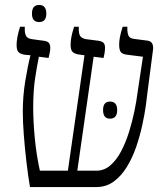

<svg xmlns="http://www.w3.org/2000/svg" viewBox="-20 -755 679 775"><path d="M101 0Q93 -47 86.5 -103Q80 -159 76 -211.5Q72 -264 72 -304Q72 -367 82 -428Q92 -489 103 -532L80 -534Q62 -537 54.5 -545Q47 -553 47 -574Q47 -603 61 -647H80V-637Q80 -617 86.5 -608Q93 -599 109 -597L160 -590Q175 -587 179 -579.5Q183 -572 183 -564Q183 -552 180.5 -540.5Q178 -529 176 -521L137 -526Q129 -488 121.5 -437.5Q114 -387 114 -321Q114 -265 120.5 -197Q127 -129 141 -66H254L321 -532L298 -535Q280 -538 272.5 -546Q265 -554 265 -574Q265 -590 268.5 -607.5Q272 -625 279 -647H298V-637Q298 -617 304.5 -608.5Q311 -600 327 -597L381 -590Q395 -587 399.5 -580Q404 -573 404 -564Q404 -553 402 -540.5Q400 -528 398 -521L358 -526L292 -66H369Q401 -66 426 -88Q451 -110 469.5 -145.5Q488 -181 501 -223Q514 -265 522.5 -306Q531 -347 535 -380L557 -526L494 -534Q475 -536 468 -544.5Q461 -553 461 -574Q461 -589 464 -605Q467 -621 475 -647H494V-638Q494 -621 499 -610.5Q504 -600 521 -598L575 -591Q600 -588 598 -557L576 -388Q574 -368 569 -331.5Q564 -295 554.5 -251Q545 -207 530 -163Q515 -119 492.5 -82Q470 -45 439.5 -22.5Q409 0 369 0ZM396 -311Q396 -345 424 -345Q453 -345 453 -311Q453 -276 424 -276Q396 -276 396 -311ZM138 -666Q109 -666 109 -700Q109 -735 138 -735Q167 -735 167 -700Q167 -666 138 -666Z"/></svg>

Font: Noto Serif Hebrew SemiCondensed Light
Style: Regular
Weight: 300
Width: 4
Designer: Monotype Design Team
Foundry: Monotype Imaging Inc.
Version: Version 2.004; ttfautohint (v1.8.4.7-5d5b)